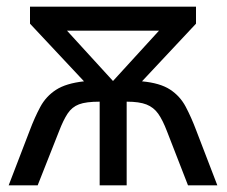

<svg xmlns="http://www.w3.org/2000/svg" viewBox="-20 -556 680 576"><path d="M568 -536V-485L406 -312Q460 -307 490 -287.5Q520 -268 537 -236Q554 -204 569 -164L632 0H544L481 -162Q468 -196 454.5 -215Q441 -234 419.5 -242.5Q398 -251 360 -251V0H279V-251Q238 -251 217 -243Q196 -235 183 -215.5Q170 -196 157 -162L93 0H6L69 -164Q84 -204 101 -235.5Q118 -267 148 -286.5Q178 -306 232 -312L70 -485V-536ZM457 -464H181L319 -313Z"/></svg>

Font: Noto Sans
Style: Regular
Weight: 400
Designer: Monotype Design Team
Foundry: Monotype Imaging Inc.
Version: Version 1.902